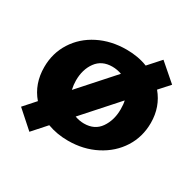

<svg xmlns="http://www.w3.org/2000/svg" viewBox="-125 -610 804 798"><g transform="rotate(30 277.5 -211.0)"><path d="M528 -226Q528 -159 494 -105.5Q460 -52 400 -21Q340 10 266 10Q213 10 167 -7L109 58L27 -15L76 -70Q28 -126 28 -206Q28 -273 62 -326.5Q96 -380 155.5 -410Q215 -440 289 -440Q345 -440 390 -422L442 -480L525 -408L481 -359Q528 -303 528 -226ZM175 -181 318 -341Q296 -349 273 -349Q223 -349 196.5 -313Q170 -277 170 -224Q170 -203 175 -181ZM391 -213Q391 -237 387 -253L244 -93Q266 -85 288 -85Q339 -85 365 -122.5Q391 -160 391 -213Z"/></g></svg>

Font: Ysabeau Heavy
Style: Regular
Weight: 800
Designer: Christian Thalmann (Catharsis Fonts)
Version: Version 0.003